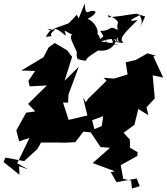

<svg xmlns="http://www.w3.org/2000/svg" viewBox="-40 -1022 950 1094"><path d="M611 -918C651 -889 619 -897 631 -851C575 -883 601 -845 531 -846C578 -779 541 -766 632 -769C629 -777 540 -756 563 -826C507 -783 546 -799 515 -829C524 -850 496 -911 442 -919C436 -892 523 -948 500 -958C468 -972 445 -916 443 -1002L408 -917L398 -938L351 -889L259 -856L229 -855C266 -841 258 -864 274 -853C214 -808 295 -821 221 -812C256 -873 272 -872 335 -818C330 -859 310 -854 373 -824C339 -815 410 -731 409 -676C451 -793 377 -749 402 -685C442 -735 347 -683 451 -676C446 -702 564 -748 502 -737C604 -715 623 -790 629 -810C645 -756 630 -784 593 -808C607 -774 619 -771 535 -786C654 -827 595 -753 673 -837C609 -796 619 -774 665 -779C627 -801 687 -849 744 -908C714 -902 671 -895 758 -936C757 -920 779 -911 759 -866L787 -928L737 -944L672 -935L655 -932L579 -923L574 -937ZM662 -3 648 -81 743 -134 744 -155 701 -180 700 -226 638 -295 647 -253 726 -311 748 -401 805 -366 795 -411 842 -461 830 -593 890 -580 834 -700 847 -705 800 -718 733 -680 676 -667 687 -598 610 -574 550 -579 567 -562 462 -459 449 -439 433 -467 458 -364 351 -339 319 -438 348 -437 350 -483 409 -642 328 -562 371 -698 343 -735 272 -777 237 -752 208 -696 81 -620 160 -618 122 -561 129 -530 227 -535 120 -430 161 -387 109 -380 53 -279 69 -217 128 -236 58 -92 119 -57 69 -75 71 -26 -20 -99 -9 -124 98 -104 173 -173 194 -210H271L332 -209L389 -212L435 -272L503 -265L485 -337L597 -378L553 -396L540 -304L472 -275L533 -184L587 -180L488 -93L615 -46L591 -41L624 16L739 -5L756 39L712 52L707 7Z"/></svg>

Font: Hussar Lance
Style: ExBdObl
Weight: 700
Foundry: Cannot Into Space Fonts, PlusOne Fonts
Version: Version 2.270